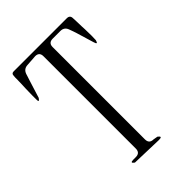

<svg xmlns="http://www.w3.org/2000/svg" viewBox="-213 -852 926 926"><g transform="rotate(-45 250.0 -389.5)"><path d="M155.3 -29.3Q132.8 -44.9 161.1 -44.9H176.8Q206.1 -44.9 206.1 -74.2V-704.1Q206.1 -732.4 177.7 -732.4L122.1 -728.5Q95.7 -727.5 86.9 -702.1L82 -686.5L76.2 -668.9L47.9 -578.1Q33.2 -555.7 34.2 -583V-609.4L35.2 -655.3L36.1 -675.8L37.1 -710.9V-726.6L38.1 -739.3Q38.1 -753.9 52.7 -753.9H415Q436.5 -753.9 436.5 -732.4L437.5 -710.9L438.5 -675.8L439.5 -655.3L440.4 -609.4L439.5 -580.1Q432.6 -553.7 424.8 -581.1L398.4 -668.9L392.6 -686.5L384.8 -708Q376 -732.4 349.6 -732.4H297.9Q268.6 -732.4 268.6 -704.1V-74.2Q268.6 -44.9 297.9 -44.9L320.3 -41Q342.8 -24.4 314.5 -24.4Z"/></g></svg>

Font: B2 Hana
Style: Regular
Weight: 500
Version: 2020-08-05; (max)